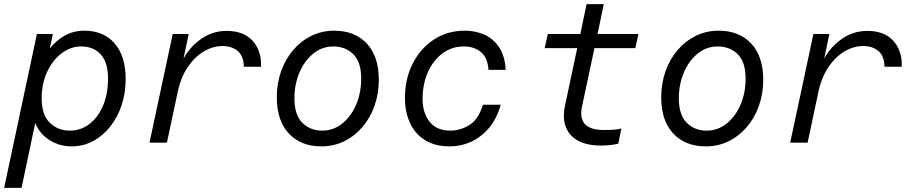

<svg xmlns="http://www.w3.org/2000/svg" viewBox="-35 -688 4381 926"><path d="M311 18Q253 18 205 -11.5Q157 -41 135 -95L69 218H-15L143 -524H220L205 -454Q237 -494 278.5 -517Q320 -540 372 -540Q465 -540 518 -478.5Q571 -417 571 -307Q571 -238 551 -179Q531 -120 495 -75.5Q459 -31 412 -6.5Q365 18 311 18ZM357 -464Q305 -464 261.5 -430.5Q218 -397 192 -340.5Q166 -284 166 -214Q166 -134 205 -96Q244 -58 302 -58Q355 -58 396.5 -90Q438 -122 462 -178.5Q486 -235 486 -310Q486 -387 451 -425.5Q416 -464 357 -464Z M686 0 798 -524H875L850 -405Q879 -460 934 -499.5Q989 -539 1058 -539Q1141 -539 1184 -490.5Q1227 -442 1224 -366H1141Q1140 -418 1111.5 -442Q1083 -466 1038 -466Q992 -466 948 -440Q904 -414 870.5 -364.5Q837 -315 822 -244L770 0Z M1577 -540Q1676 -540 1734 -478Q1792 -416 1792 -303Q1792 -237 1771.5 -178.5Q1751 -120 1713.5 -76Q1676 -32 1625.5 -7Q1575 18 1515 18Q1416 18 1358 -44Q1300 -106 1300 -219Q1300 -285 1320.5 -343.5Q1341 -402 1378.5 -446Q1416 -490 1466.5 -515Q1517 -540 1577 -540ZM1707 -309Q1707 -389 1669 -426.5Q1631 -464 1572 -464Q1519 -464 1476.5 -430Q1434 -396 1409.5 -339Q1385 -282 1385 -213Q1385 -134 1423 -96Q1461 -58 1519 -58Q1573 -58 1615.5 -92Q1658 -126 1682.5 -183Q1707 -240 1707 -309Z M2380 -183Q2361 -115 2323 -70.5Q2285 -26 2236.5 -4Q2188 18 2135 18Q2062 18 2013.5 -13Q1965 -44 1941.5 -97Q1918 -150 1918 -214Q1918 -308 1955.5 -381.5Q1993 -455 2058 -497.5Q2123 -540 2206 -540Q2259 -540 2302 -520.5Q2345 -501 2372.5 -459.5Q2400 -418 2404 -351H2321Q2317 -410 2284.5 -437Q2252 -464 2202 -464Q2144 -464 2099 -430.5Q2054 -397 2028.5 -339.5Q2003 -282 2003 -210Q2003 -145 2036.5 -101.5Q2070 -58 2137 -58Q2184 -58 2228 -84.5Q2272 -111 2294 -183Z M2847 -524H3044L3029 -456H2832L2772 -174Q2760 -118 2786 -89.5Q2812 -61 2879 -61Q2906 -61 2925.5 -62.5Q2945 -64 2962 -68L2947 5Q2925 10 2905 12Q2885 14 2863 14Q2763 14 2717 -37.5Q2671 -89 2690 -179L2749 -456H2592L2607 -524H2764L2794 -668H2877Z M3431 -540Q3530 -540 3588 -478Q3646 -416 3646 -303Q3646 -237 3625.5 -178.5Q3605 -120 3567.5 -76Q3530 -32 3479.5 -7Q3429 18 3369 18Q3270 18 3212 -44Q3154 -106 3154 -219Q3154 -285 3174.5 -343.5Q3195 -402 3232.5 -446Q3270 -490 3320.5 -515Q3371 -540 3431 -540ZM3561 -309Q3561 -389 3523 -426.5Q3485 -464 3426 -464Q3373 -464 3330.5 -430Q3288 -396 3263.5 -339Q3239 -282 3239 -213Q3239 -134 3277 -96Q3315 -58 3373 -58Q3427 -58 3469.5 -92Q3512 -126 3536.5 -183Q3561 -240 3561 -309Z M3776 0 3888 -524H3965L3940 -405Q3969 -460 4024 -499.5Q4079 -539 4148 -539Q4231 -539 4274 -490.5Q4317 -442 4314 -366H4231Q4230 -418 4201.5 -442Q4173 -466 4128 -466Q4082 -466 4038 -440Q3994 -414 3960.5 -364.5Q3927 -315 3912 -244L3860 0Z"/></svg>

Font: Fragment Mono
Style: Italic
Weight: 400
Italic angle: -12°
Designer: Wei Huang based on Nimbus Sans by URW Studio, based on Helvetica by Max Miedinger.
Foundry: Wei Huang
Version: Version 1.011; ttfautohint (v1.8.4.7-5d5b)